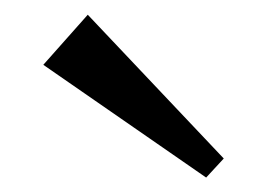

<svg xmlns="http://www.w3.org/2000/svg" viewBox="-20 -788 369 266"><path d="M40 -698.2 101.6 -767.6 290 -568.4 265.6 -542Z"/></svg>

Font: TriodPostnaja
Style: Medium
Weight: 500
Version: 20110805